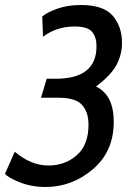

<svg xmlns="http://www.w3.org/2000/svg" viewBox="-22 -734 552 768"><path d="M160 14Q104 14 56.5 -5Q9 -24 -2 -39L37 -127Q102 -72 172 -72Q238 -72 285 -113Q332 -154 332 -235Q332 -286 306 -314.5Q280 -343 213 -343H142L165 -419H201Q364 -419 364 -549Q364 -586 346 -607Q328 -628 277 -628Q204 -628 150 -587L147 -668Q165 -684 206.5 -699Q248 -714 302 -714Q392 -714 429 -671Q466 -628 466 -562Q466 -516 444 -474.5Q422 -433 362 -388Q433 -354 433 -247Q433 -128 349.5 -57Q266 14 160 14Z"/></svg>

Font: Cabin
Style: Italic
Weight: 400
Designer: Pablo Impallari
Foundry: Pablo Impallari. www.impallari.com Igino Marini. www.ikern.com
Version: Version 1.005